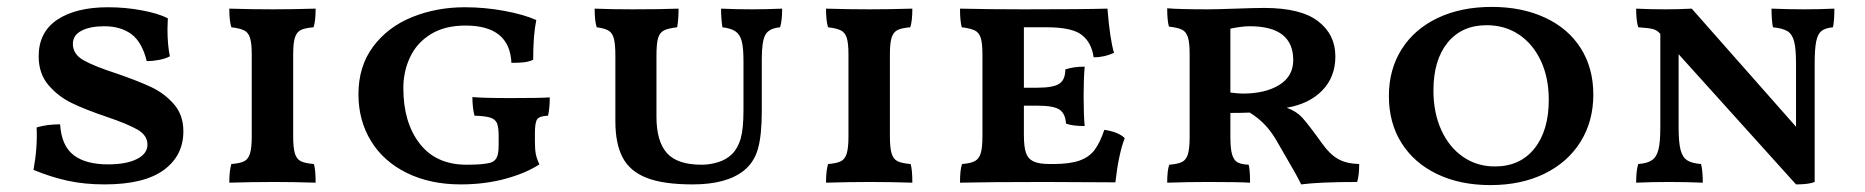

<svg xmlns="http://www.w3.org/2000/svg" viewBox="-20 -527 5401 556"><path d="M77 -35Q89 -101 86 -158Q117 -167 154 -167Q158 -105 193 -78Q228 -51 293 -51Q346 -51 376.5 -66.5Q407 -82 407 -108Q407 -135 378.5 -151.5Q350 -168 288 -189Q226 -210 187 -229Q148 -248 120 -281Q92 -314 92 -364Q92 -434 146 -470Q200 -506 293 -506Q343 -506 391 -497Q439 -488 466 -474L465 -443Q465 -396 472 -364Q459 -357 440.5 -353.5Q422 -350 405 -350Q391 -406 360 -428.5Q329 -451 282 -451Q241 -451 216 -438Q191 -425 191 -400Q191 -370 222 -352.5Q253 -335 318 -314Q379 -293 417.5 -275Q456 -257 483.5 -225.5Q511 -194 511 -147Q511 -76 454 -34.5Q397 7 283 7Q225 7 176.5 -3.5Q128 -14 77 -35Z M650 -52Q675 -54 687 -60Q699 -66 704 -82.5Q709 -99 709 -132V-370Q709 -402 704 -417.5Q699 -433 687 -439Q675 -445 650 -448Q644 -466 644 -502Q706 -500 771 -500Q824 -500 894 -502Q894 -466 888 -448Q863 -446 851 -440Q839 -434 834 -418Q829 -402 829 -370V-132Q829 -99 834 -82.5Q839 -66 851.5 -60Q864 -54 889 -52Q894 -36 894 2Q830 0 774 0Q712 0 644 2Q644 -33 650 -52Z M1018 -254Q1018 -335 1060.5 -392Q1103 -449 1173.5 -477.5Q1244 -506 1326 -506Q1384 -506 1440.5 -495.5Q1497 -485 1533 -469Q1524 -425 1524 -354Q1511 -348 1496.5 -346.5Q1482 -345 1461 -345Q1456 -453 1328 -453Q1268 -453 1227.5 -428Q1187 -403 1167.5 -361.5Q1148 -320 1148 -272Q1148 -172 1195.5 -111Q1243 -50 1331 -50Q1376 -50 1397 -55Q1411 -58 1417.5 -69Q1424 -80 1424 -107V-134Q1424 -159 1419 -170.5Q1414 -182 1399.5 -186.5Q1385 -191 1354 -192Q1348 -215 1348 -246Q1375 -243 1461 -243Q1547 -243 1572 -245Q1572 -213 1567 -192Q1542 -191 1535.5 -181.5Q1529 -172 1529 -141V-119Q1529 -95 1531.5 -81.5Q1534 -68 1542 -51Q1502 -25 1442.5 -9Q1383 7 1314 7Q1226 7 1158.5 -26Q1091 -59 1054.5 -118.5Q1018 -178 1018 -254Z M1762 -176V-366Q1762 -400 1757.5 -416Q1753 -432 1742 -438.5Q1731 -445 1708 -448Q1702 -466 1702 -502Q1750 -500 1812 -500Q1891 -500 1945 -502Q1945 -471 1941 -448Q1914 -445 1902 -438.5Q1890 -432 1885.5 -416Q1881 -400 1881 -366V-189Q1881 -118 1911 -84Q1941 -50 2012 -50Q2036 -50 2060 -57.5Q2084 -65 2100 -81Q2117 -98 2125 -126Q2133 -154 2133 -209V-350Q2133 -388 2128 -407.5Q2123 -427 2110 -436Q2097 -445 2072 -448Q2068 -475 2068 -502Q2110 -500 2157 -500Q2199 -500 2245 -502Q2245 -467 2239 -448Q2207 -445 2196.5 -426.5Q2186 -408 2186 -356V-204Q2186 -136 2175 -96.5Q2164 -57 2134 -33Q2084 7 1986 7Q1901 7 1852.5 -12Q1804 -31 1783 -71Q1762 -111 1762 -176Z M2378 -52Q2403 -54 2415 -60Q2427 -66 2432 -82.5Q2437 -99 2437 -132V-370Q2437 -402 2432 -417.5Q2427 -433 2415 -439Q2403 -445 2378 -448Q2372 -466 2372 -502Q2434 -500 2499 -500Q2552 -500 2622 -502Q2622 -466 2616 -448Q2591 -446 2579 -440Q2567 -434 2562 -418Q2557 -402 2557 -370V-132Q2557 -99 2562 -82.5Q2567 -66 2579.5 -60Q2592 -54 2617 -52Q2622 -36 2622 2Q2558 0 2502 0Q2440 0 2372 2Q2372 -33 2378 -52Z M3237 -127Q3219 -80 3210 1L3005 0Q2846 0 2760 2Q2760 -36 2766 -52Q2791 -54 2803 -60.5Q2815 -67 2820 -83Q2825 -99 2825 -133V-370Q2825 -402 2820 -417.5Q2815 -433 2802.5 -439Q2790 -445 2765 -448Q2760 -467 2760 -502Q2844 -500 2944 -500Q3113 -500 3187 -502Q3194 -414 3206 -374Q3178 -361 3147 -361Q3141 -404 3112.5 -426Q3084 -448 3012 -448H2945V-273H2984Q3030 -273 3047.5 -284.5Q3065 -296 3065 -326Q3089 -334 3121 -334Q3118 -298 3118 -249Q3118 -195 3121 -162Q3086 -162 3067 -169Q3065 -199 3047.5 -210Q3030 -221 2984 -221H2945V-136Q2945 -102 2951 -84.5Q2957 -67 2973 -59.5Q2989 -52 3020 -52H3029Q3078 -52 3106 -62Q3134 -72 3149.5 -92.5Q3165 -113 3178 -151Q3219 -145 3237 -127Z M3916 -52Q3916 -19 3910 0Q3801 0 3748 7Q3735 -20 3706 -69L3684 -107Q3665 -142 3645 -163.5Q3625 -185 3599 -201Q3579 -200 3543 -200V-131Q3543 -96 3548 -79.5Q3553 -63 3563.5 -57Q3574 -51 3596 -50Q3600 -34 3600 2Q3565 0 3477 0Q3424 0 3360 2Q3360 -34 3366 -50Q3391 -52 3403 -58Q3415 -64 3420 -80.5Q3425 -97 3425 -130V-371Q3425 -403 3420 -419Q3415 -435 3403 -441Q3391 -447 3365 -450Q3360 -468 3360 -503Q3396 -500 3478 -500Q3502 -500 3558 -502Q3614 -504 3641 -504Q3747 -504 3797 -465.5Q3847 -427 3847 -364Q3847 -304 3809 -265Q3771 -226 3706 -215Q3734 -205 3751 -186.5Q3768 -168 3809 -111Q3831 -80 3855 -66.5Q3879 -53 3916 -52ZM3725 -353Q3725 -451 3599 -451Q3576 -451 3543 -444V-259Q3566 -256 3579 -256Q3644 -256 3684.5 -281Q3725 -306 3725 -353Z M4002 -249Q4002 -326 4039 -384.5Q4076 -443 4143.5 -475Q4211 -507 4300 -507Q4387 -507 4454 -476Q4521 -445 4557.5 -387.5Q4594 -330 4594 -253Q4594 -176 4557 -116.5Q4520 -57 4452.5 -24Q4385 9 4296 9Q4208 9 4141.5 -23Q4075 -55 4038.5 -113Q4002 -171 4002 -249ZM4465 -238Q4465 -302 4442 -351Q4419 -400 4378.5 -427Q4338 -454 4285 -454Q4213 -454 4172 -403.5Q4131 -353 4131 -265Q4131 -201 4153.5 -151Q4176 -101 4216.5 -73Q4257 -45 4309 -45Q4382 -45 4423.5 -97Q4465 -149 4465 -238Z M5292 -502Q5292 -466 5288 -448Q5266 -446 5255 -437.5Q5244 -429 5239.5 -407.5Q5235 -386 5235 -343V0Q5218 7 5181 7L4841 -370V-158Q4841 -115 4846.5 -93.5Q4852 -72 4865.5 -63Q4879 -54 4906 -52Q4911 -32 4911 2Q4859 0 4816 0Q4762 0 4718 2Q4718 -33 4724 -52Q4750 -54 4763.5 -63Q4777 -72 4782.5 -93.5Q4788 -115 4788 -158V-429L4786 -431Q4778 -440 4766 -443Q4754 -446 4724 -448Q4718 -467 4718 -502Q4756 -500 4803 -500Q4841 -500 4879 -502L5181 -160V-343Q5181 -386 5175.5 -407Q5170 -428 5156.5 -436.5Q5143 -445 5114 -448Q5110 -471 5110 -502Q5160 -500 5205 -500Q5248 -500 5292 -502Z"/></svg>

Font: Vollkorn SC SemiBold
Style: Regular
Weight: 600
Designer: Friedrich Althausen
Foundry: Friedrich Althausen
Version: Version 4.015